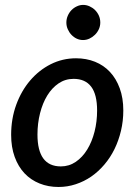

<svg xmlns="http://www.w3.org/2000/svg" viewBox="-20 -756 561 784"><path d="M25.5 0ZM228.5 -76.5Q262 -76.5 289.5 -95.2Q317 -114 336.2 -145.5Q355.5 -177 366 -218.2Q376.5 -259.5 376.5 -304.5Q376.5 -370.5 352.2 -402.2Q328 -434 280.5 -434Q246.5 -434 219.2 -415.5Q192 -397 173 -366Q154 -335 143.5 -293.5Q133 -252 133 -206.5Q133 -76.5 228.5 -76.5ZM219 7.5Q177 7.5 141.5 -6.8Q106 -21 80.2 -48.2Q54.5 -75.5 40 -115.2Q25.5 -155 25.5 -205.5Q25.5 -271 46.2 -328Q67 -385 103 -427.2Q139 -469.5 187.2 -493.8Q235.5 -518 290.5 -518Q332.5 -518 368 -503.8Q403.5 -489.5 429 -462.2Q454.5 -435 469 -395.2Q483.5 -355.5 483.5 -305Q483.5 -262 474 -222Q464.5 -182 447.5 -147.2Q430.5 -112.5 406.2 -84Q382 -55.5 352.8 -35.2Q323.5 -15 289.5 -3.8Q255.5 7.5 219 7.5ZM389.5 -664Q389.5 -649.5 383.5 -636.5Q377.5 -623.5 367.5 -613.8Q357.5 -604 345 -598.2Q332.5 -592.5 319 -592.5Q305.5 -592.5 293.2 -598.2Q281 -604 271.8 -613.8Q262.5 -623.5 256.8 -636.5Q251 -649.5 251 -664Q251 -678.5 256.8 -691.8Q262.5 -705 272 -714.8Q281.5 -724.5 294 -730.2Q306.5 -736 319.5 -736Q333 -736 345.8 -730.2Q358.5 -724.5 368.2 -714.8Q378 -705 383.8 -692Q389.5 -679 389.5 -664Z"/></svg>

Font: Lato Semibold
Style: Italic
Weight: 600
Italic angle: -7°
Designer: Lukasz Dziedzic
Foundry: tyPoland Lukasz Dziedzic
Version: Version 2.006; 2014-01-15